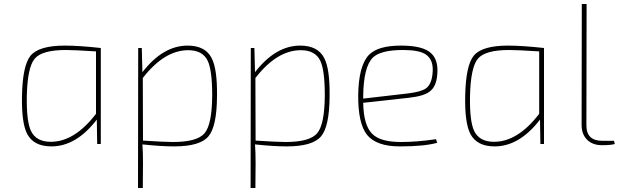

<svg xmlns="http://www.w3.org/2000/svg" viewBox="-20 -720 3094 960"><path d="M464 -122Q361 12 237 12Q149 12 116 -50Q87 -106 90 -242Q93 -393 133 -442Q175 -492 304 -492Q375 -492 484 -480V0H466ZM460 -463Q350 -470 310 -470Q189 -470 153 -426Q117 -382 114 -238Q112 -113 135 -65Q161 -11 234 -11Q353 -11 460 -151Z M692 -359Q795 -492 918 -492Q1006 -492 1038 -430Q1067 -375 1065 -238Q1064 -87 1022 -38Q980 12 851 12Q785 12 692 2Q695 39 695 94L694 220H670L671 -480H689ZM695 -17Q805 -10 845 -10Q966 -10 1003 -54Q1040 -98 1041 -242Q1041 -368 1019 -415Q994 -469 921 -469Q802 -469 694 -330Z M1255 -359Q1358 -492 1481 -492Q1569 -492 1601 -430Q1630 -375 1628 -238Q1627 -87 1585 -38Q1543 12 1414 12Q1348 12 1255 2Q1258 39 1258 94L1257 220H1233L1234 -480H1252ZM1258 -17Q1368 -10 1408 -10Q1529 -10 1566 -54Q1603 -98 1604 -242Q1604 -368 1582 -415Q1557 -469 1484 -469Q1365 -469 1257 -330Z M2166 -6Q2102 12 1979 12Q1862 12 1815 -46Q1770 -103 1771 -244Q1773 -392 1825 -446Q1870 -492 1985 -492Q2081 -492 2124 -463Q2175 -429 2166 -344Q2161 -286 2128 -262Q2098 -239 2023 -231L1796 -206Q1798 -92 1842 -50Q1882 -10 1986 -10Q2064 -10 2160 -24ZM2021 -253Q2087 -261 2111 -279Q2136 -298 2142 -346Q2152 -421 2107 -449Q2074 -470 1995 -470Q1882 -470 1843 -431Q1798 -384 1796 -241V-227Z M2680 -122Q2577 12 2453 12Q2365 12 2332 -50Q2303 -106 2306 -242Q2309 -393 2349 -442Q2391 -492 2520 -492Q2591 -492 2700 -480V0H2682ZM2676 -463Q2566 -470 2526 -470Q2405 -470 2369 -426Q2333 -382 2330 -238Q2328 -113 2351 -65Q2377 -11 2450 -11Q2569 -11 2676 -151Z M2912 -95Q2911 -16 2991 -16H3050L3054 0Q3035 6 2990 6Q2943 6 2916 -21Q2888 -48 2888 -96L2889 -700H2913Z"/></svg>

Font: Taylor Sans Thin
Style: Regular
Weight: 100
Italic angle: -8°
Designer: Natanael Gama
Version: Version 1.001 September 8, 2015